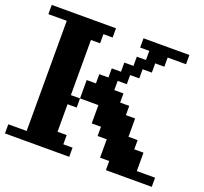

<svg xmlns="http://www.w3.org/2000/svg" viewBox="-121 -841 1042 983"><g transform="rotate(20 400.0 -350.0)"><path d="M250 -100.1H299.8V-49.8H350.1V0H0V-49.8H100.1V-649.9H0V-700.2H350.1V-649.9H299.8V-600.1H250V-299.8H299.8V-399.9H350.1V-450.2H399.9V-500H450.2V-549.8H500V-600.1H549.8V-649.9H500V-700.2H750V-649.9H649.9V-600.1H600.1V-549.8H549.8V-500H500V-450.2H450.2V-399.9H500V-350.1H549.8V-299.8H600.1V-200.2H649.9V-149.9H700.2V-49.8H799.8V0H549.8V-49.8H500V-149.9H450.2V-200.2H399.9V-299.8H299.8V-250H250Z"/></g></svg>

Font: Redaction 50
Style: Bold
Weight: 700
Designer: Jeremy Mickel / Forest Young
Foundry: MCKL
Version: Version 2.001;hotconv 1.0.113;makeotfexe 2.5.65598 DEVELOPME